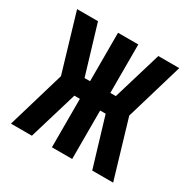

<svg xmlns="http://www.w3.org/2000/svg" viewBox="-124 -637 748 755"><g transform="rotate(30 250.0 -260.0)"><path d="M18 0 95 -260 18 -520H113L179 -300H204V-520H296V-300H321L387 -520H482L405 -260L482 0H387L321 -220H296V0H204V-220H179L113 0Z"/></g></svg>

Font: Iosevka Fixed
Style: Bold
Weight: 700
Monospace: yes
Designer: Belleve Invis
Foundry: Belleve Invis
Version: Version 32.3.0